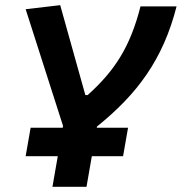

<svg xmlns="http://www.w3.org/2000/svg" viewBox="-20 -718 699 738"><path d="M78.6 -117.7H202.1L181.6 0H312.5L333 -117.7H453.1L472.2 -227.1H352.1L352.5 -231.4C508.3 -356.9 606.9 -490.2 658.7 -693.4H520C480 -535.2 418.9 -444.3 316.9 -352.5H308.1L211.4 -698.2L78.6 -682.6L222.2 -234.4L221.2 -227.1H97.7Z"/></svg>

Font: Cascadia Code
Style: Bold Italic
Weight: 700
Italic angle: -10°
Monospace: yes
Designer: Aaron Bell
Foundry: Saja Typeworks
Version: Version 2404.023